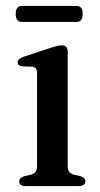

<svg xmlns="http://www.w3.org/2000/svg" viewBox="-20 -628 339 648"><path d="M208.5 -454.5V-68Q208.5 -54.5 213.8 -48Q219 -41.5 228.5 -38.5L251 -33.5Q259.5 -31 263.8 -26.8Q268 -22.5 268 -16Q268 -8.5 262.2 -4.2Q256.5 0 246 0H66Q56 0 50.5 -4.2Q45 -8.5 45 -16Q45 -22.5 49.2 -26.5Q53.5 -30.5 61 -33L85 -38.5Q94.5 -41.5 99.8 -48Q105 -54.5 105 -67.5V-381Q105 -392 101.2 -396.8Q97.5 -401.5 89 -403L55 -404Q47 -405.5 43.2 -408.8Q39.5 -412 39.5 -418Q39.5 -424 44 -428.2Q48.5 -432.5 58.5 -436L150.5 -466.5Q164.5 -471 172.8 -473Q181 -475 189 -475Q198.5 -475 203.5 -469.5Q208.5 -464 208.5 -454.5ZM33 -581Q33 -594.5 38.3 -601.2Q43.5 -608 53.2 -608H238.7Q248.4 -608 253.7 -601.5Q259 -595 259 -581Q259 -567 253.7 -560.5Q248.4 -554 238.7 -554H53.2Q43.5 -554 38.3 -560.5Q33 -567 33 -581Z"/></svg>

Font: Fraunces 18pt
Style: Regular
Weight: 400
Version: Version 1.000;[b76b70a41]